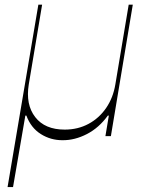

<svg xmlns="http://www.w3.org/2000/svg" viewBox="-20 -565 618 797"><path d="M11.4 211.6 139.2 -545.5H154.8L99.4 -214.5Q85.9 -131 126.1 -79Q166.2 -27 248.6 -27Q303.3 -27 347.5 -50.8Q391.7 -74.6 420.6 -116.8Q449.6 -159.1 458.8 -214.5L514.2 -545.5H531.2L440.3 0H417.6L431.8 -85.2H427.6Q391 -34.4 340.7 -8.5Q290.5 17.4 240.1 17Q190.7 17.4 149.5 -8.5Q108.3 -34.4 89.5 -85.2H85.2L34.1 211.6Z"/></svg>

Font: Inter UI Thin
Style: Italic
Weight: 100
Italic angle: -9.39999°
Designer: Rasmus Andersson
Foundry: rsms
Version: 3.2;8d6f07862